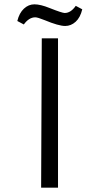

<svg xmlns="http://www.w3.org/2000/svg" viewBox="-20 -867 460 887"><path d="M248 -690V0H170L173 -690ZM139 -847Q167 -847 209 -830Q267 -807 279 -807Q307 -807 330 -840L360 -824Q351 -786 329.5 -766.5Q308 -747 281 -747Q251 -747 186 -774Q154 -787 143 -787Q114 -787 90 -754L60 -770Q69 -807 90.5 -827Q112 -847 139 -847Z"/></svg>

Font: Ruluko
Style: Regular
Weight: 400
Designer: Ana Sanfelippo, Angelica Diaz, Meme Hernandez
Foundry: Ana Sanfelippo, Angelica Diaz y Meme Hernandez
Version: Version 1.001